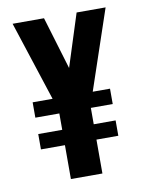

<svg xmlns="http://www.w3.org/2000/svg" viewBox="-72 -643 530 696"><g transform="rotate(-10 193.5 -295.5)"><path d="M132.8 0V-124.7H44.5V-181.2H132.8V-241.5H44.5V-298H117.9L22.4 -591H138L196.2 -397.6L258 -591H364.7L265.7 -298H329.3V-241.5H248.8V-181.2H329.3V-124.7H248.8V0Z"/></g></svg>

Font: Alumni Sans Thin
Style: Regular
Weight: 100
Designer: Robert E. Leuschke
Foundry: Robert E. Leuschke
Version: Version 1.018